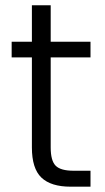

<svg xmlns="http://www.w3.org/2000/svg" viewBox="-20 -703 396 723"><path d="M100.1 -486.8H23.9V-545.9H100.1V-683.1H170.9V-545.9H320.8V-486.8H170.9V-147.9Q170.9 -97.7 189.7 -78.9Q208.5 -60.1 256.8 -60.1H320.8V0H246.1Q171.9 0 136 -34.2Q100.1 -68.4 100.1 -147.9Z"/></svg>

Font: PoppinsZ Light
Style: Regular
Weight: 300
Designer: Ninad Kale (Devanagari), Jonny Pinhorn (Latin)
Foundry: Indian Type Foundry
Version: Version 3.002;FEAKit 1.0